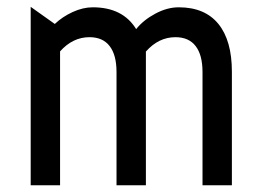

<svg xmlns="http://www.w3.org/2000/svg" viewBox="-20 -548 776 568"><path d="M70.8 0V-527.8L142.1 -477.1Q164.6 -498.5 195.1 -512.5Q225.6 -526.4 254.4 -526.4Q343.3 -526.4 382.8 -461.9Q404.3 -488.8 439.5 -507.6Q474.6 -526.4 508.8 -526.4Q585.9 -526.4 626 -477.3Q666 -428.2 666 -335.9V0H579.1V-335Q579.1 -385.3 558.8 -411.6Q538.6 -438 499 -438Q449.2 -438 411.6 -395.5V0H324.7V-335Q324.7 -385.3 304.4 -411.6Q284.2 -438 244.6 -438Q195.3 -438 157.7 -396V0Z"/></svg>

Font: Voltaire
Style: Regular
Weight: 400
Designer: Yvonne Schttler
Foundry: Yvonne Schttler
Version: Version 1.003